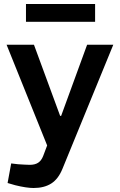

<svg xmlns="http://www.w3.org/2000/svg" viewBox="-20 -732 600 961"><path d="M148 209Q131 209 107.5 205.5Q84 202 56 195L18 184L36 86L70 90Q87 91 102.5 92Q118 93 129 93Q155 93 171 82.5Q187 72 196 49L216 -4L13 -508H150L281 -152H286L416 -508H547L293 112Q272 164 236.5 186.5Q201 209 148 209ZM110 -623V-712H456V-623Z"/></svg>

Font: REM Medium
Style: Regular
Weight: 500
Designer: Octavio Pardo
Foundry: Ashler Design
Version: Version 1.005;gftools[0.9.28]